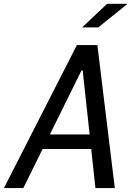

<svg xmlns="http://www.w3.org/2000/svg" viewBox="-43 -960 683 980"><path d="M543 0 454 -730H349.5L-23 0H76L174.5 -199.5H422.5L444 0ZM376 -820 503.5 -940.5H608L458.5 -820ZM211.5 -273.5 373 -600.5H379L414.5 -273.5Z"/></svg>

Font: Monaspace Neon
Style: Italic
Weight: 400
Italic angle: -11°
Designer: Riley Cran & the Lettermatic Team
Foundry: Lettermatic
Version: Version 1.200 (Monaspace Neon)